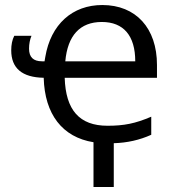

<svg xmlns="http://www.w3.org/2000/svg" viewBox="-20 -564 699 768"><path d="M435.1 184.1H354V4.9C229.5 -15.1 158.7 -106.9 154.8 -252.9C68.4 -254.4 24.9 -291 24.9 -362.8C24.9 -385.3 28.8 -404.8 37.1 -420.9H106C99.6 -405.8 96.2 -388.2 96.2 -369.1C96.2 -335.4 113.3 -318.8 147.9 -318.8H158.2L161.1 -335.9C183.1 -467.3 270 -543.9 389.2 -543.9C523.9 -543.9 607.9 -451.2 607.9 -304.2V-252.9H238.8C242.7 -124 297.4 -61 410.2 -61C476.1 -61 521 -69.8 585 -97.2V-24.9C538.6 -3.9 488.8 7.3 435.1 8.8ZM521 -318.8C521 -420.9 474.6 -476.1 387.2 -476.1C299.8 -476.1 250.5 -421.9 241.2 -318.8Z"/></svg>

Font: OpenSansEmoji
Style: Regular
Weight: 400
Foundry: MorbZ
Version: Version 1.000;PS 001.000;hotconv 1.0.70;makeotf.lib2.5.58329